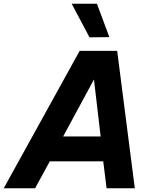

<svg xmlns="http://www.w3.org/2000/svg" viewBox="-56 -1014 820 1034"><path d="M426 -813 330 -994H466L533 -814ZM-36 0 373 -740H575L670 0H518L500 -145H212L133 0ZM284 -279H486L450 -586Z"/></svg>

Font: Be Vietnam Pro
Style: Bold Italic
Weight: 700
Italic angle: -12°
Designer: Lam Bao, Tony Le, Vietanh Nguyen
Foundry: Yellow Type Foundry
Version: Version 1.002; ttfautohint (v1.8.3)